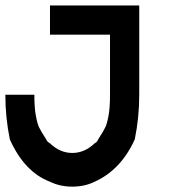

<svg xmlns="http://www.w3.org/2000/svg" viewBox="-20 -687 707 717"><path d="M333.3 -8.3Q295.8 10 250 10Q204.2 10 166.7 -8.3Q70.8 -45 16.7 -166.7Q0 -248.3 0 -333.3H108.3Q108.3 -285 113.8 -255.4Q119.2 -225.8 125.8 -211.7Q132.5 -197.5 152.5 -166.7Q155.8 -157.5 166.7 -151.7Q204.2 -115.8 250 -115.8Q295.8 -115.8 333.3 -151.7Q343.3 -156.7 346.7 -166.7Q366.7 -197.5 373.3 -211.7Q380 -225.8 385.4 -255.4Q390.8 -285 390.8 -333.3V-557.5H166.7V-666.7H500V-333.3Q500 -248.3 483.3 -166.7Q431.7 -52.5 333.3 -8.3Z"/></svg>

Font: 0xA000-Mono
Style: Mono-Bold
Weight: 700
Version: Version 0.1